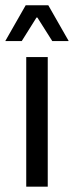

<svg xmlns="http://www.w3.org/2000/svg" viewBox="-31 -703 278 723"><path d="M67.8 0V-488.2H148.8V0ZM65.7 -683.1H150.9L227.3 -549.2V-548.4H165.8L109.8 -636.9H106.4L50.9 -548.4H-10.7V-549.2Z"/></svg>

Font: Anek Odia Medium
Style: Regular
Weight: 500
Designer: Yesha Goshar & Mahesh Sahu (Odia), Yesha Goshar (Latin)
Foundry: Ek Type
Version: Version 1.003